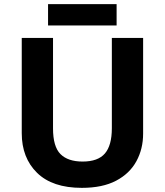

<svg xmlns="http://www.w3.org/2000/svg" viewBox="-20 -897 796 927"><path d="M671 -252Q671 -178 638.5 -118.5Q606 -59 540.5 -24.5Q475 10 375 10Q233 10 159 -62.5Q85 -135 85 -254V-714H236V-277Q236 -189 272 -153Q308 -117 379 -117Q453 -117 486.5 -156Q520 -195 520 -278V-714H671ZM543 -877V-774H212V-877Z"/></svg>

Font: Noto Sans Medefaidrin
Style: Bold
Weight: 700
Designer: Dalton Maag Ltd
Foundry: Dalton Maag Ltd
Version: Version 1.002; ttfautohint (v1.8.4.7-5d5b)